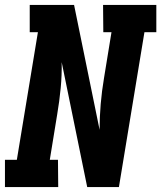

<svg xmlns="http://www.w3.org/2000/svg" viewBox="-21 -755 651 775"><path d="M214 0H-1V-110H47L132 -625H99V-735H278L381 -231Q381 -283 385.5 -335.5Q390 -388 399 -441L429 -625H396L395 -735H610V-625H562L459 0H331L228 -504Q229 -452 224 -399.5Q219 -347 210 -294L180 -110H213Z"/></svg>

Font: Iosevka HT Extrabold Extended
Style: Italic
Weight: 800
Width: 7
Italic angle: -9°
Monospace: yes
Designer: Belleve Invis
Foundry: Belleve Invis
Version: Version 32.3.0; ttfautohint (v1.8.4)